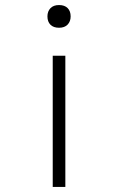

<svg xmlns="http://www.w3.org/2000/svg" viewBox="-20 -741 469 761"><path d="M189 0V-520H239V0ZM214 -631Q192 -631 180 -643Q168 -655 168 -676Q168 -696 180 -708.5Q192 -721 214 -721Q236 -721 248 -709Q260 -697 260 -676Q260 -656 248 -643.5Q236 -631 214 -631Z"/></svg>

Font: Lexend Peta ExtraLight
Style: Regular
Weight: 250
Version: Version 1.007